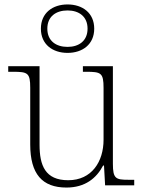

<svg xmlns="http://www.w3.org/2000/svg" viewBox="-20 -834 645 864"><path d="M284 -596C351 -596 404 -634 404 -705C404 -776 351 -814 284 -814C217 -814 164 -776 164 -705C164 -634 217 -596 284 -596ZM284 -623C232 -623 193 -650 193 -705C193 -760 232 -787 284 -787C335 -787 374 -760 374 -705C374 -650 335 -623 284 -623ZM279 10C363 10 414 -32 444 -89H448L453 0H584V-25H558C501 -25 488 -30 488 -97V-536H353V-511H368C435 -511 446 -506 446 -438V-205C446 -107 393 -23 287 -23C183 -23 158 -90 158 -183V-536H17V-511H38C105 -511 116 -506 116 -439V-184C116 -51 170 10 279 10Z"/></svg>

Font: Noto Serif Sinhala ExtraLight
Style: Regular
Weight: 200
Designer: Jelle Bosma - Monotype Design Team
Foundry: Monotype Imaging Inc.
Version: Version 2.007